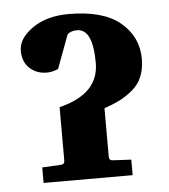

<svg xmlns="http://www.w3.org/2000/svg" viewBox="-43 -539 508 578"><g transform="rotate(-5 211.5 -250.0)"><path d="M393.1 -346.2Q393.1 -316.4 383.5 -293.2Q374 -270 355.2 -254.2Q336.4 -238.3 316.4 -228Q296.4 -217.8 268.1 -208V-62Q268.1 -49.8 279.8 -49.8Q312 -47.9 335 -46.9V0H65.9V-46.9L122.1 -49.8Q133.8 -49.8 133.8 -62V-223.1Q253.9 -252.4 253.9 -346.2Q253.9 -449.2 206.1 -449.2Q187 -449.2 176.8 -439L139.2 -337.9Q121.1 -330.1 105 -330.1Q73.7 -330.1 53 -349.4Q32.2 -368.7 32.2 -401.9Q32.2 -439.5 75.4 -469.7Q118.7 -500 185.1 -500Q289.6 -500 341.3 -456.5Q393.1 -413.1 393.1 -346.2Z"/></g></svg>

Font: Veleka
Style: Bold
Weight: 700
Designer: Stefan Peev, Context Ltd, 2016; SIL International, 1997-2014.
Foundry: Stefan Peev, Context Ltd, 2016
Version: Version 1.000